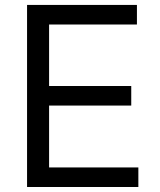

<svg xmlns="http://www.w3.org/2000/svg" viewBox="-20 -747 638 767"><path d="M532.7 0H88.1V-727.3H527V-649.1H176.1V-403.4H504.3V-325.3H176.1V-78.1H532.7Z"/></svg>

Font: Linik Sans
Style: Regular
Weight: 400
Designer: Rasmus Andersson (font), Marc Monis (original base), Kil Hyung-jin (Pretendard portions), Cristiano Sobral (main changes
Foundry: rsms
Version: Version 3.018;May 31, 2022;FontCreator 14.0.0.2814 64-bit; t